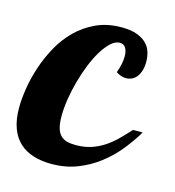

<svg xmlns="http://www.w3.org/2000/svg" viewBox="-97 -580 599 658"><g transform="rotate(15 202.5 -251.5)"><path d="M418 -179.2Q397 -144 369.9 -110.8Q342.8 -77.6 308.8 -51.8Q274.9 -25.9 233.6 -10Q192.4 5.9 143.1 5.9Q107.4 5.9 78.6 -3.2Q49.8 -12.2 29.3 -31.2Q8.8 -50.3 -2.2 -80.3Q-13.2 -110.4 -13.2 -152.8Q-13.2 -181.6 -7.3 -219.5Q-1.5 -257.3 11.5 -296.9Q24.4 -336.4 45.2 -374.5Q65.9 -412.6 95.9 -442.4Q126 -472.2 165.5 -490.5Q205.1 -508.8 255.9 -508.8Q289.1 -508.8 310.5 -500.7Q332 -492.7 344.7 -479.7Q357.4 -466.8 362.3 -450.2Q367.2 -433.6 367.2 -417Q367.2 -398.4 363 -385Q358.9 -371.6 351.6 -362.3Q344.2 -353 334.5 -348.6Q324.7 -344.2 314 -344.2Q296.9 -344.2 278.8 -356Q291 -388.2 291 -415Q291 -433.6 284.2 -444.8Q277.3 -456.1 263.2 -456.1Q247.6 -456.1 231.9 -441.9Q216.3 -427.7 201.9 -404.3Q187.5 -380.9 175.3 -350.6Q163.1 -320.3 154.1 -287.6Q145 -254.9 139.9 -222.4Q134.8 -189.9 134.8 -162.1Q134.8 -136.7 139.4 -120.4Q144 -104 153.1 -94.7Q162.1 -85.4 175.5 -81.8Q189 -78.1 207 -78.1Q236.8 -78.1 261 -85.9Q285.2 -93.8 306.2 -107.4Q327.1 -121.1 345.9 -139.6Q364.7 -158.2 383.8 -179.2Z"/></g></svg>

Font: Lobster
Style: Regular
Weight: 400
Designer: Pablo Impallari
Foundry: Pablo Impallari
Version: Version 1.007; ttfautohint (v1.1) -l 8 -r 50 -G 50 -x 14 -D 